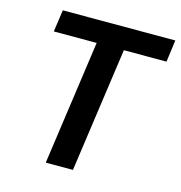

<svg xmlns="http://www.w3.org/2000/svg" viewBox="-104 -794 835 887"><g transform="rotate(15 313.0 -350.0)"><path d="M194 0 278 -595H73L88 -700H626L612 -595H408L324 0Z"/></g></svg>

Font: Host Grotesk
Style: Bold Italic
Weight: 700
Italic angle: -8°
Designer: Doğukan Karapınar
Foundry: Element Type
Version: Version 1.003; ttfautohint (v1.8.4.7-5d5b)